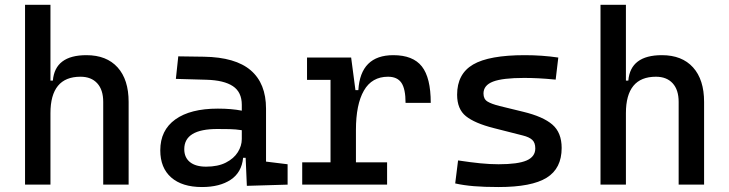

<svg xmlns="http://www.w3.org/2000/svg" viewBox="-20 -752 2970 782"><path d="M400.4 0V-336.9Q400.4 -386.2 376 -412.8Q351.6 -439.5 307.6 -439.5Q185.5 -439.5 185.5 -291V0H82V-732.4H185.5V-423.8H195.3Q204.1 -527.3 332 -527.3Q414.1 -527.3 459 -477.5Q503.9 -427.7 503.9 -336.9V0Z M985.4 4.9 980.5 -109.4H970.2Q964.4 -49.8 919.7 -20Q875 9.8 802.7 9.8Q721.7 9.8 677.2 -29.3Q632.8 -68.4 632.8 -139.6Q632.8 -221.7 694.1 -265.6Q755.4 -309.6 867.2 -309.6Q922.9 -309.6 964.8 -301.3V-325.2Q964.8 -377 928.5 -401.1Q892.1 -425.3 820.3 -427.2L696.3 -430.7L706.1 -522.5L810.5 -521Q939 -519 1001.2 -465.6Q1063.5 -412.1 1063.5 -309.6V-93.8L1151.4 -83V0ZM964.8 -221.7Q939.9 -225.6 915.3 -226.1Q890.6 -226.6 865.2 -226.6Q730.5 -226.6 730.5 -144.5Q730.5 -110.4 753.7 -91.8Q776.9 -73.2 819.3 -73.2Q867.7 -73.2 900.1 -89.8Q932.6 -106.4 948.7 -132.3Q964.8 -158.2 964.8 -185.5Z M1429.7 -222.7V-90.8H1556.6V0H1210.9V-90.8H1326.2V-426.8H1230.5V-517.6H1410.2L1427.7 -384.8H1439.5Q1448.2 -527.3 1582 -527.3Q1662.1 -527.3 1698.2 -481.4Q1734.4 -435.5 1734.4 -333H1631.8Q1631.8 -389.6 1615 -414.6Q1598.1 -439.5 1560.5 -439.5Q1494.6 -439.5 1462.2 -383.1Q1429.7 -326.7 1429.7 -222.7Z M2010.7 9.8Q1952.1 9.8 1910.4 6.3Q1868.7 2.9 1834 -4.9L1845.7 -98.6Q1897 -90.8 1936.3 -86.9Q1975.6 -83 2010.7 -83Q2089.4 -83 2124.8 -98.4Q2160.2 -113.8 2160.2 -147.5Q2160.2 -170.9 2147.7 -182.4Q2135.3 -193.8 2109.4 -200.2L1990.2 -230.5Q1913.6 -250 1877.7 -278.8Q1841.8 -307.6 1841.8 -366.2Q1841.8 -451.2 1907 -489.3Q1972.2 -527.3 2117.2 -527.3Q2188.5 -527.3 2253.9 -517.6L2243.2 -427.7Q2203.6 -431.6 2173.3 -433.1Q2143.1 -434.6 2114.3 -434.6Q2027.3 -434.6 1988.3 -419.7Q1949.2 -404.8 1949.2 -371.1Q1949.2 -348.6 1965.3 -338.6Q1981.4 -328.6 2014.6 -320.3L2110.4 -296.9Q2191.9 -277.3 2229.7 -244.6Q2267.6 -211.9 2267.6 -149.4Q2267.6 -65.9 2206.5 -28.1Q2145.5 9.8 2010.7 9.8Z M2744.1 0V-336.9Q2744.1 -386.2 2719.7 -412.8Q2695.3 -439.5 2651.4 -439.5Q2529.3 -439.5 2529.3 -291V0H2425.8V-732.4H2529.3V-423.8H2539.1Q2547.9 -527.3 2675.8 -527.3Q2757.8 -527.3 2802.7 -477.5Q2847.7 -427.7 2847.7 -336.9V0Z"/></svg>

Font: Cascadia Mono PL
Style: Regular
Weight: 400
Monospace: yes
Designer: Aaron Bell
Foundry: Saja Typeworks
Version: Version 2404.023; ttfautohint (v1.8.4)